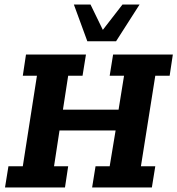

<svg xmlns="http://www.w3.org/2000/svg" viewBox="-20 -822 778 842"><path d="M2 0 17 -93H80L142 -490H80L94 -583H357L342 -490H279L256 -341H500L524 -490H461L476 -583H738L724 -490H661L598 -93H661L646 0H384L399 -93H461L487 -250H241L217 -93H279L265 0ZM363 -641 304 -802H377L431 -691L517 -802H592L489 -641Z"/></svg>

Font: Rokkitt SemiBold
Style: Bold Italic
Weight: 700
Italic angle: -9°
Version: Version 3.103